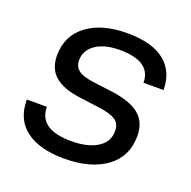

<svg xmlns="http://www.w3.org/2000/svg" viewBox="-100 -616 717 721"><g transform="rotate(20 259.0 -256.0)"><path d="M75.2 -34.7Q21 -75.2 21 -154.8H101.1Q101.6 -64.9 231 -64.9Q295.9 -64.9 334.5 -88.9Q373 -112.8 373 -155.8Q373 -186.5 352.5 -199.7Q331.1 -213.4 287.1 -219.2L212.9 -229Q140.6 -237.3 106 -266.1Q70.8 -295.4 70.8 -349.1Q70.8 -428.2 130.4 -473.1Q189.9 -518.1 292 -518.1Q390.1 -518.1 440.4 -478Q491.2 -437.5 491.2 -363.8H411.1Q411.1 -449.2 286.1 -449.2Q225.6 -449.2 189.9 -424.8Q154.8 -400.4 154.8 -360.8Q154.8 -335 173.8 -320.8Q192.9 -307.1 234.9 -301.8L311 -292Q387.2 -281.7 422.4 -252.4Q458 -222.7 458 -167Q458 -85.9 396 -40Q334 5.9 227.1 5.9Q129.9 5.9 75.2 -34.7Z"/></g></svg>

Font: D-DIN Exp
Style: DINExp-Italic
Weight: 400
Width: 7
Italic angle: -12°
Designer: Charles Nix
Foundry: Datto Inc.
Version: Version 1.00